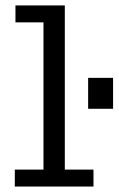

<svg xmlns="http://www.w3.org/2000/svg" viewBox="-20 -683 434 703"><path d="M34.2 0V-62H139.2V-601.1H36.6V-663.1H217.3V-62H322.3V0ZM302.7 -284.7V-397.9H394V-284.7Z"/></svg>

Font: Anaheim Medium
Style: Regular
Weight: 500
Version: Version 2.001